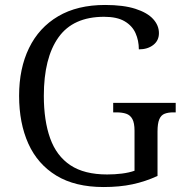

<svg xmlns="http://www.w3.org/2000/svg" viewBox="-20 -744 746 774"><path d="M397.7 10Q283 10 207.3 -36Q131.7 -82 94.3 -164.8Q57 -247.7 57 -358Q57 -468 97 -550.3Q137 -632.7 214.3 -678.3Q291.7 -724 403.7 -724Q477.7 -724 525.8 -708.5Q574 -693 597.3 -667.3Q620.7 -641.7 620.7 -610.3Q620.7 -580.3 597.8 -562.7Q575 -545 539.7 -545Q539.7 -580.7 526.3 -610.5Q513 -640.3 482.3 -658.3Q451.7 -676.3 399.7 -676.3Q274.7 -676.3 215.7 -593.3Q156.7 -510.3 156.7 -358Q156.7 -257.7 182.2 -186.5Q207.7 -115.3 263.7 -78Q319.7 -40.7 412 -40.7Q442.3 -40.7 471.5 -44.3Q500.7 -48 522.3 -55.7V-217Q522.3 -248 513.7 -264Q505 -280 488.8 -285.5Q472.7 -291 449.3 -291H436.3V-329.3H688.3V-291H678.3Q658 -291 643.7 -285.5Q629.3 -280 622.2 -263.2Q615 -246.3 615 -214V-34.7Q565.7 -12 513.8 -1Q462 10 397.7 10Z"/></svg>

Font: Noto Serif Hentaigana ExtraLight
Style: Regular
Weight: 200
Designer: Kazuhiro Yamada
Foundry: nipponia
Version: Version 1.000